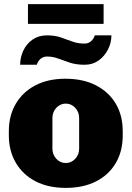

<svg xmlns="http://www.w3.org/2000/svg" viewBox="-20 -904 640 934"><path d="M300 10Q214 10 152 -22.5Q90 -55 56.5 -113Q23 -171 23 -245V-266Q23 -342 57 -399.5Q91 -457 152.5 -489Q214 -521 298 -521Q385 -521 447.5 -488.5Q510 -456 543.5 -399Q577 -342 577 -266V-245Q577 -168 543 -110.5Q509 -53 447 -21.5Q385 10 300 10ZM300 -111Q327 -111 346 -131.5Q365 -152 365 -181V-330Q365 -359 346 -379.5Q327 -400 300 -400Q273 -400 254 -379.5Q235 -359 235 -330V-181Q235 -152 254 -131.5Q273 -111 300 -111ZM116 -788V-884H484V-788ZM78 -589Q78 -625 93.5 -658Q109 -691 138.5 -711.5Q168 -732 208 -732Q247 -732 276 -722Q305 -712 331.5 -702Q358 -692 391 -692Q410 -692 423 -703.5Q436 -715 441 -732H522Q522 -696 505.5 -663.5Q489 -631 460 -610Q431 -589 392 -589Q351 -589 320.5 -599Q290 -609 263.5 -619Q237 -629 209 -629Q190 -629 177 -617.5Q164 -606 159 -589Z"/></svg>

Font: Chivo Mono Medium Black
Style: Regular
Weight: 900
Monospace: yes
Version: Version 1.008